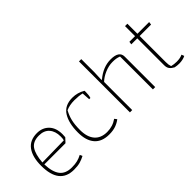

<svg xmlns="http://www.w3.org/2000/svg" viewBox="-11 -1214 1772 1772"><g transform="rotate(-45 875.5 -327.5)"><path d="M62 -231Q62 -345 108 -408.5Q154 -472 248 -472Q319 -472 363.5 -426Q408 -380 408 -297Q408 -273 406 -260L368 -219H92Q95 -118 133 -68.5Q171 -19 252 -19Q295 -19 325 -26.5Q355 -34 385 -50L396 -25Q364 -8 332 1Q300 10 252 10Q62 10 62 -231ZM376 -249Q381 -265 381 -295Q381 -363 346 -403Q311 -443 245 -443Q166 -443 132.5 -393Q99 -343 92 -244Z M519 -207Q519 -329 564 -400.5Q609 -472 710 -472Q777 -472 835 -437V-418Q835 -378 826 -352H810L805 -432Q761 -442 707 -442Q643 -442 597 -421Q572 -376 560.5 -327.5Q549 -279 549 -210Q549 -119 591.5 -69.5Q634 -20 714 -20Q788 -20 845 -61L863 -38Q833 -15 797 -2.5Q761 10 712 10Q616 10 567.5 -46.5Q519 -103 519 -207Z M990 -665H1020V-492L1016 -397H1022Q1111 -472 1210 -472Q1320 -472 1320 -398V0H1290V-429Q1269 -437 1250.5 -440Q1232 -443 1204 -443Q1156 -443 1105 -421.5Q1054 -400 1020 -367V0H990Z M1576 -2Q1549 -16 1535 -34.5Q1521 -53 1521 -84V-435H1443L1447 -464H1521V-595H1552V-464H1705L1701 -435H1552V-95Q1552 -72 1554 -60.5Q1556 -49 1561 -33Q1592 -25 1627 -25Q1673 -25 1703 -40L1713 -14Q1699 -6 1676.5 -1Q1654 4 1632 4Q1602 4 1576 -2Z"/></g></svg>

Font: Athiti ExtraLight
Style: Regular
Weight: 250
Version: Version 1.032